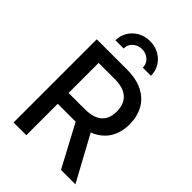

<svg xmlns="http://www.w3.org/2000/svg" viewBox="-271 -1070 1187 1187"><g transform="rotate(45 323.0 -476.5)"><path d="M78.1 0V-727.5H341.3Q424.8 -727.5 481 -698.7Q537.1 -669.9 565.4 -618.4Q593.8 -566.9 593.8 -499Q593.8 -431.6 564.9 -381.1Q536.1 -330.6 479.7 -302.7Q423.3 -274.9 339.4 -274.9H141.6V-369.6H331.1Q383.3 -369.6 416.7 -385Q450.2 -400.4 466.1 -429.4Q481.9 -458.5 481.9 -499Q481.9 -540.5 465.8 -570.3Q449.7 -600.1 416.5 -616.2Q383.3 -632.3 330.1 -632.3H189.5V0ZM492.7 0 317.4 -328.6H439.9L618.7 0ZM319.3 -952.6Q364.3 -952.6 399.2 -932.9Q434.1 -913.1 454.3 -879.6Q474.6 -846.2 474.6 -804.7H403.3Q403.3 -838.9 378.7 -860.8Q354 -882.8 319.3 -882.8Q285.2 -882.8 260.5 -860.8Q235.8 -838.9 235.8 -804.7H164.1Q164.1 -846.2 184.6 -879.6Q205.1 -913.1 240 -932.9Q274.9 -952.6 319.3 -952.6Z"/></g></svg>

Font: Inter 17pt Medium
Style: Regular
Weight: 500
Version: Version 4.001;git-66647c0bb